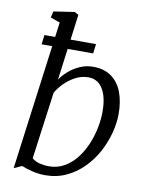

<svg xmlns="http://www.w3.org/2000/svg" viewBox="-91 -882 734 957"><g transform="rotate(10 276.0 -403.5)"><path d="M185 -470.5Q200.5 -494 225 -515.2Q249.5 -536.5 280.8 -550.2Q312 -564 347.5 -564Q403.5 -564 440.2 -537.2Q477 -510.5 494.8 -463.2Q512.5 -416 512.5 -354.5Q512.5 -308 499.2 -257.5Q486 -207 460.5 -159.5Q435 -112 397.2 -73.8Q359.5 -35.5 311 -12.8Q262.5 10 203.5 10Q172 10 138.5 2Q105 -6 84 -15.5L44 2.5L144 -752L96 -769L103.5 -801L209.5 -817L229 -805.5ZM129 -62.5Q145.5 -48.5 167.8 -42.8Q190 -37 213.5 -37Q257.5 -37 292.5 -57Q327.5 -77 353.5 -110.2Q379.5 -143.5 397 -184.8Q414.5 -226 423 -269.2Q431.5 -312.5 431.5 -351Q431.5 -425 406 -466.5Q380.5 -508 333 -508Q297.5 -508 266.2 -491Q235 -474 211.2 -449.5Q187.5 -425 175 -402ZM80 -677.5H341L335 -629.5H74Z"/></g></svg>

Font: Merriweather 28pt Light
Style: Italic
Weight: 300
Italic angle: -7.8°
Version: Version 2.101